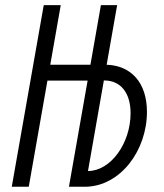

<svg xmlns="http://www.w3.org/2000/svg" viewBox="-20 -713 626 733"><path d="M24.9 0H89.8L161.1 -405.3H314.5L243.2 0H305.7C439 -1.5 541 -137.7 541 -286.1C541 -397.9 480 -462.9 387.2 -465.8L427.2 -693.4H365.2L325.2 -465.8H171.9L211.9 -693.4H147ZM376.5 -405.8H378.4C439 -405.8 478.5 -360.4 478.5 -280.8C478.5 -165.5 402.3 -60.1 315.9 -60.1Z"/></svg>

Font: Cascadia Code NF Light
Style: Italic
Weight: 300
Italic angle: -10°
Monospace: yes
Designer: Aaron Bell
Foundry: Saja Typeworks
Version: Version 2404.023